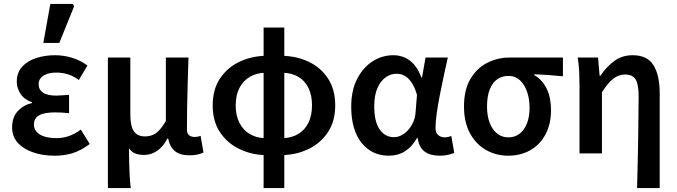

<svg xmlns="http://www.w3.org/2000/svg" viewBox="-20 -786 3469 984"><path d="M260 12Q198 12 148.5 -5.5Q99 -23 70.5 -55Q42 -87 42 -132Q42 -186 71.5 -217Q101 -248 144 -258V-262Q104 -276 85 -305.5Q66 -335 66 -368Q66 -414 93.5 -444Q121 -474 165.5 -488.5Q210 -503 262 -503Q307 -503 350.5 -489.5Q394 -476 428 -450L384 -376Q357 -396 328.5 -405Q300 -414 268 -414Q228 -414 203 -398.5Q178 -383 178 -354Q178 -327 200.5 -311.5Q223 -296 268 -296Q283 -296 299.5 -297.5Q316 -299 334 -300V-206Q315 -208 297 -209Q279 -210 262 -210Q207 -210 180.5 -195Q154 -180 154 -148Q154 -115 184.5 -96.5Q215 -78 271 -78Q300 -78 331 -88Q362 -98 394 -122L440 -48Q394 -14 352 -1Q310 12 260 12ZM202 -566 238 -766H353L360 -754L284 -566Z M533 178V-491H648V-198Q648 -140 666 -113.5Q684 -87 723 -87Q743 -87 760.5 -93.5Q778 -100 795 -117.5Q812 -135 830 -166V-491H946Q944 -429 942 -363Q940 -297 939 -235.5Q938 -174 938 -124Q938 -102 949 -93Q960 -84 978 -84Q985 -84 993 -85.5Q1001 -87 1008 -90L1023 -4Q1009 2 992.5 6Q976 10 950 10Q903 10 876.5 -11.5Q850 -33 842 -76H838Q816 -34 785.5 -13Q755 8 719 8Q695 8 675.5 1.5Q656 -5 641 -26Q641 16 642 48.5Q643 81 644.5 111Q646 141 650 178Z M1331 178V-645H1437V178ZM1343 9Q1271 8 1208.5 -21.5Q1146 -51 1108 -107.5Q1070 -164 1070 -246Q1070 -328 1108 -384.5Q1146 -441 1208.5 -470Q1271 -499 1343 -500L1337 -413Q1295 -412 1261 -392.5Q1227 -373 1207.5 -336Q1188 -299 1188 -246Q1188 -193 1207.5 -155.5Q1227 -118 1261 -98.5Q1295 -79 1337 -78ZM1425 9 1431 -78Q1473 -79 1507 -98.5Q1541 -118 1560 -155.5Q1579 -193 1579 -246Q1579 -299 1560.5 -336Q1542 -373 1508.5 -392.5Q1475 -412 1431 -413L1425 -500Q1499 -499 1561 -470Q1623 -441 1660.5 -384.5Q1698 -328 1698 -246Q1698 -164 1660 -107.5Q1622 -51 1559.5 -21.5Q1497 8 1425 9Z M1973 12Q1886 12 1833 -54Q1780 -120 1780 -240Q1780 -323 1810.5 -382Q1841 -441 1890 -472Q1939 -503 1996 -503Q2025 -503 2052 -492Q2079 -481 2101.5 -456Q2124 -431 2139 -390H2143L2161 -491H2275Q2265 -446 2254 -395.5Q2243 -345 2233.5 -295.5Q2224 -246 2218 -203.5Q2212 -161 2212 -130Q2212 -105 2226 -93.5Q2240 -82 2260 -82Q2268 -82 2276.5 -84Q2285 -86 2293 -89L2308 -3Q2296 3 2277 7.5Q2258 12 2233 12Q2185 12 2156 -9.5Q2127 -31 2121 -78H2117Q2065 12 1973 12ZM1999 -83Q2026 -83 2050.5 -100.5Q2075 -118 2091.5 -147.5Q2108 -177 2110 -212L2117 -300Q2105 -341 2088.5 -364.5Q2072 -388 2053 -398Q2034 -408 2012 -408Q1983 -408 1957 -390Q1931 -372 1914.5 -335Q1898 -298 1898 -241Q1898 -163 1925.5 -123Q1953 -83 1999 -83Z M2585 12Q2523 12 2471.5 -17Q2420 -46 2389 -102.5Q2358 -159 2358 -240Q2358 -326 2391 -381.5Q2424 -437 2477 -464Q2530 -491 2590 -491H2865V-395Q2824 -399 2790.5 -401.5Q2757 -404 2718 -405V-401Q2759 -378 2781.5 -332Q2804 -286 2804 -223Q2804 -150 2775.5 -97Q2747 -44 2697.5 -16Q2648 12 2585 12ZM2586 -82Q2618 -82 2642.5 -100.5Q2667 -119 2680.5 -153Q2694 -187 2694 -234Q2694 -278 2681.5 -315Q2669 -352 2645 -374.5Q2621 -397 2587 -397Q2554 -397 2529.5 -380.5Q2505 -364 2490.5 -329Q2476 -294 2476 -240Q2476 -191 2490 -155.5Q2504 -120 2528.5 -101Q2553 -82 2586 -82Z M3245 178Q3246 119 3248 56Q3250 -7 3250.5 -69Q3251 -131 3252 -188.5Q3253 -246 3253 -293Q3253 -354 3237.5 -379Q3222 -404 3184 -404Q3162 -404 3143 -395Q3124 -386 3105.5 -366.5Q3087 -347 3065 -314V0H2950V-348Q2950 -378 2948.5 -415Q2947 -452 2941 -491H3045L3053 -398H3057Q3091 -447 3130.5 -475Q3170 -503 3222 -503Q3297 -503 3329 -452Q3361 -401 3361 -308V178Z"/></svg>

Font: Source Sans 3 SemiBold
Style: Regular
Weight: 600
Designer: Paul D. Hunt
Foundry: Adobe
Version: Version 3.046;hotconv 1.0.118;makeotfexe 2.5.65603